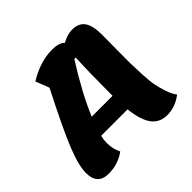

<svg xmlns="http://www.w3.org/2000/svg" viewBox="-183 -914 1132 1132"><g transform="rotate(-45 383.5 -348.0)"><path d="M113 29Q20 29 20 -69Q20 -131 63.5 -239.5Q107 -348 224 -577L191 -662Q294 -725 393 -725Q450 -725 475 -700Q522 -725 559 -725Q614 -725 639 -690Q664 -655 664 -578Q664 -543 663 -461.5Q662 -380 662.5 -345Q663 -310 666 -248.5Q669 -187 675.5 -153.5Q682 -120 695 -81Q708 -42 727 -16Q668 29 602 29Q539 29 504.5 -16.5Q470 -62 459 -161H239Q232 -134 232 -110Q232 -55 253 -16Q191 29 113 29ZM447 -593Q337 -419 279 -280H453V-292Q453 -478 459 -593Z"/></g></svg>

Font: Lemonada
Style: Bold
Weight: 700
Designer: Mohamed Gaber (Arabic), Eduardo Tunni (Latin)
Foundry: Kief Type Foundry
Version: Version 4.004